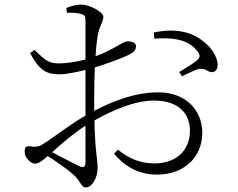

<svg xmlns="http://www.w3.org/2000/svg" viewBox="-20 -786 1040 840"><path d="M655 -617C726 -622 803 -618 845 -560C856 -545 856 -537 845 -525C831 -511 785 -483 764 -471L776 -452C797 -462 834 -481 850 -484C884 -490 890 -466 912 -471C927 -474 933 -489 932 -506C928 -566 856 -632 784 -646C742 -655 704 -654 653 -644ZM170 -157C153 -146 141 -141 113 -146C93 -149 88 -141 88 -122C88 -109 92 -98 104 -86C113 -76 123 -70 133 -70C145 -70 158 -76 189 -103C228 -79 280 -41 300 -23C332 5 335 34 355 34C383 34 407 -8 407 -52C407 -87 396 -125 393 -259C473 -304 569 -346 654 -346C762 -346 811 -289 811 -213C811 -135 758 -71 655 -71C587 -71 537 -98 496 -131L479 -114C533 -48 600 -22 666 -22C790 -22 865 -103 865 -204C865 -310 786 -382 674 -382C573 -382 478 -346 392 -301V-348C392 -396 393 -446 395 -491C443 -506 507 -528 545 -547C565 -557 575 -568 575 -583C575 -600 557 -605 539 -605C515 -605 480 -569 398 -540C401 -585 405 -621 410 -643C417 -674 432 -690 432 -712C432 -735 370 -766 336 -766C314 -766 289 -759 270 -751L273 -730C299 -731 317 -730 334 -725C350 -721 354 -716 354 -696V-526C313 -515 277 -510 249 -509C195 -507 183 -517 131 -568L112 -554C156 -466 197 -461 242 -461C271 -461 317 -471 354 -480V-280C288 -243 208 -180 170 -157ZM354 -236V-77C354 -57 347 -49 325 -60C293 -75 245 -101 208 -120C253 -161 305 -205 354 -236Z"/></svg>

Font: Noto Serif JP Light
Style: Regular
Weight: 300
Designer: Ryoko NISHIZUKA 西塚涼子 (kana & ideographs); Frank Grießhammer (Latin, Greek & Cyrillic); Wenlong ZHANG 张文龙 (bopomofo); San
Foundry: Adobe
Version: Version 2.001;hotconv 1.1.0;makeotfexe 2.6.0